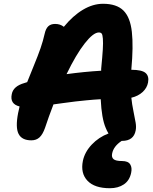

<svg xmlns="http://www.w3.org/2000/svg" viewBox="-20 -746 807 1010"><path d="M558.1 244.1Q477.5 244.1 440.2 204.8Q402.8 165.5 416 100.1Q425.8 53.7 462.6 14.6Q499.5 -24.4 550.8 -43.9Q542.5 -57.1 536.1 -73.2Q514.6 -123 509.8 -224.1Q474.6 -222.2 434.8 -218.3Q395 -214.4 376.5 -212.2Q357.9 -210 310.8 -203.6Q263.7 -197.3 261.2 -196.8Q236.3 -132.3 216.8 -73.2Q204.6 -38.6 187.7 -23.2Q170.9 -7.8 145 -7.8Q95.2 -7.8 77.9 -41.3Q60.5 -74.7 75.2 -150.9Q76.7 -156.2 79.1 -168.2Q81.5 -180.2 83 -186Q30.8 -198.7 42 -251Q49.8 -292.5 107.9 -309.1Q110.4 -310.1 115.5 -311.5Q120.6 -313 123 -314Q131.8 -336.9 156 -395.8Q180.2 -454.6 193.4 -492.7Q206.5 -530.8 214.8 -567.9Q220.7 -595.2 233.9 -607.7Q247.1 -620.1 270 -620.1Q296.9 -620.1 315.9 -605Q363.3 -663.1 416 -694.6Q468.8 -726.1 522 -726.1Q593.3 -726.1 629.2 -690.7Q665 -655.3 673.6 -578.6Q682.1 -502 670.9 -380.9V-378.9Q726.6 -378.9 745.8 -362.1Q765.1 -345.2 758.8 -312Q753.4 -283.2 730 -261.7Q706.5 -240.2 670.9 -231.9Q674.3 -197.8 682.1 -160.4Q689.9 -123 693.6 -100.3Q697.3 -77.6 693.8 -60.1Q683.6 -4.9 622.1 -4.9H620.1Q577.1 23.4 569.8 62Q565.9 81.5 577.4 91.3Q588.9 101.1 622.1 101.1Q653.8 101.1 664.8 118.4Q675.8 135.7 669.9 163.1Q661.6 203.6 631.6 223.9Q601.6 244.1 558.1 244.1ZM500 -575.2Q470.7 -575.2 425.3 -517.1Q379.9 -459 330.1 -356Q422.9 -368.7 512.2 -374V-383.8Q518.6 -449.2 520.8 -485.4Q522.9 -521.5 521.2 -542.5Q519.5 -563.5 514.9 -569.3Q510.3 -575.2 500 -575.2Z"/></svg>

Font: Shantell Sans Bouncy
Style: Bold Italic
Weight: 700
Italic angle: -11.31°
Designer: Stephen Nixon, Anya Danilova, Shantell Martin
Foundry: Arrow Type
Version: Version 1.006;[9816181b4]